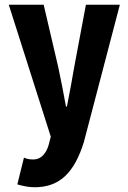

<svg xmlns="http://www.w3.org/2000/svg" viewBox="-20 -582 540 809"><path d="M126 207C234 207 294 142 333 18L485 -562H342L293 -301C284 -246 273 -190 262 -133H258C248 -190 236 -249 225 -301L164 -562H17L194 -6L186 25C176 64 153 90 121 90C102 90 91 87 81 82L53 195C75 201 98 207 126 207Z"/></svg>

Font: Noto Sans Mono CJK SC
Style: Bold
Weight: 700
Designer: Ryoko NISHIZUKA 西塚涼子 (kana, bopomofo & ideographs); Paul D. Hunt (Latin, Greek & Cyrillic); Sandoll Communications 산돌커뮤니
Foundry: Adobe
Version: Version 2.004;hotconv 1.0.118;makeotfexe 2.5.65603